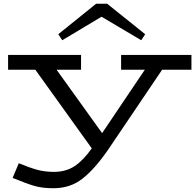

<svg xmlns="http://www.w3.org/2000/svg" viewBox="-20 -763 1038 1021"><path d="M998 -392H842L555 33Q483 137 418 187.5Q353 238 264 238Q206 238 164 226Q122 214 47 183L80 105Q135 128 176.5 139.5Q218 151 266 151Q330 151 376 121Q422 91 468 26L168 -392H23V-471H411V-392H281L523 -55L750 -392H624V-471H998ZM290 -581 491 -743H550L752 -581L731 -549L520 -674L311 -549Z"/></svg>

Font: BioRhyme Expanded
Style: Regular
Weight: 400
Width: 7
Designer: Aoife Mooney
Foundry: Aoife Mooney Type
Version: Version 1.001